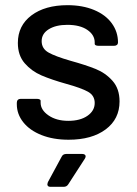

<svg xmlns="http://www.w3.org/2000/svg" viewBox="-20 -534 528 742"><path d="M45 -131V-137Q45 -144 49 -148Q53 -152 60 -152H122Q129 -152 133 -150Q137 -148 137 -145V-137Q137 -109 167.5 -88Q198 -67 244 -67Q290 -67 318 -86.5Q346 -106 346 -136Q346 -165 320 -179.5Q294 -194 236 -210Q179 -226 140.5 -242.5Q102 -259 75.5 -289.5Q49 -320 49 -368Q49 -435 101.5 -474.5Q154 -514 241 -514Q299 -514 343.5 -495.5Q388 -477 412 -444Q436 -411 436 -370Q436 -364 432 -360.5Q428 -357 421 -357H361Q354 -357 350 -359Q346 -361 346 -364V-370Q346 -399 317.5 -418.5Q289 -438 240 -438Q196 -438 168.5 -421Q141 -404 141 -375Q141 -346 167.5 -331Q194 -316 253 -299Q311 -283 349.5 -267.5Q388 -252 415 -221.5Q442 -191 442 -142Q442 -74 388.5 -34Q335 6 245 6Q186 6 140.5 -12Q95 -30 70 -61.5Q45 -93 45 -131ZM163 178 165 170 218 72Q223 61 236 61H298Q304 61 307.5 63.5Q311 66 311 70Q311 74 308 79L244 178Q238 188 226 188H175Q163 188 163 178Z"/></svg>

Font: Barlow_Medium_SS
Style: Regular
Weight: 500
Designer: Jeremy Tribby
Foundry: Jeremy Tribby
Version: Version 1.101 August 23, 2024